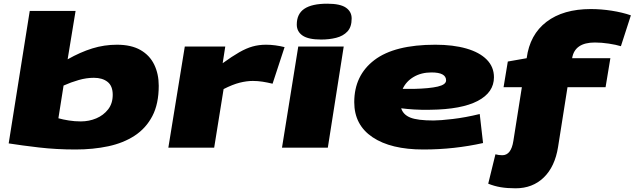

<svg xmlns="http://www.w3.org/2000/svg" viewBox="-20 -799 3434 1039"><path d="M389 -740 346 -478Q415 -517 479.5 -537Q544 -557 613 -557Q690 -557 740 -528.5Q790 -500 814.5 -449.5Q839 -399 839 -335Q839 -237 804.5 -171Q770 -105 709 -65Q648 -25 566 -7.5Q484 10 389 10Q285 10 190.5 -1Q96 -12 27 -23L141 -740ZM488 -378Q448 -378 406 -366Q364 -354 324 -336L296 -159Q321 -152 352.5 -147Q384 -142 417 -142Q462 -142 501 -158.5Q540 -175 565 -207Q590 -239 590 -286Q590 -334 562 -356Q534 -378 488 -378Z M1199 -547 1185 -457Q1236 -494 1274.5 -516Q1313 -538 1347 -547.5Q1381 -557 1420 -557Q1445 -557 1470.5 -553.5Q1496 -550 1520 -544L1455 -346Q1426 -353 1400.5 -357Q1375 -361 1348 -361Q1315 -361 1277 -351.5Q1239 -342 1190 -317L1139 0H891L980 -547Z M1751 -779Q1821 -779 1852 -757.5Q1883 -736 1883 -699Q1883 -653 1860 -628.5Q1837 -604 1799.5 -594.5Q1762 -585 1718 -585Q1649 -585 1617.5 -606.5Q1586 -628 1586 -666Q1586 -724 1627 -751.5Q1668 -779 1751 -779ZM1506 0 1594 -547H1840L1754 0Z M2594 -25Q2518 -8 2437 1Q2356 10 2271 10Q2095 10 1996 -56.5Q1897 -123 1897 -246Q1897 -391 2006 -474Q2115 -557 2336 -557Q2432 -557 2503.5 -536.5Q2575 -516 2614 -476.5Q2653 -437 2653 -381Q2653 -299 2565.5 -253Q2478 -207 2309 -205Q2260 -204 2221 -206.5Q2182 -209 2151 -213Q2162 -178 2201 -162.5Q2240 -147 2326 -147Q2361 -147 2429.5 -155Q2498 -163 2576 -182ZM2315 -407Q2260 -407 2219 -383Q2178 -359 2159 -318Q2173 -318 2188 -318Q2203 -318 2220 -318Q2304 -320 2349 -330.5Q2394 -341 2394 -364Q2394 -407 2315 -407Z M2770 220Q2724 220 2689 214Q2654 208 2622 195L2661 36Q2679 41 2698 41Q2746 41 2758 -36L2804 -327H2705L2728 -466L2830 -484Q2847 -612 2937.5 -681Q3028 -750 3177 -750Q3233 -750 3290.5 -741Q3348 -732 3394 -716L3340 -549Q3314 -557 3274.5 -563Q3235 -569 3199 -569Q3090 -569 3076 -484H3283L3257 -327H3051L3000 -4Q2983 103 2922.5 161.5Q2862 220 2770 220Z"/></svg>

Font: Georama ExtraExtended ExtraBold
Style: Italic
Weight: 800
Width: 8
Italic angle: -9°
Designer: Jean-Baptiste Levee
Foundry: Production Type
Version: Version 1.000